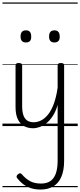

<svg xmlns="http://www.w3.org/2000/svg" viewBox="-20 -1030 655 1569"><path d="M250 18Q210 18 177.5 1Q145 -16 126 -54.5Q107 -93 107 -156V-496Q107 -506 113.5 -510.5Q120 -515 133 -515Q147 -515 154 -510.5Q161 -506 161 -496V-163Q161 -120 170.5 -90.5Q180 -61 201 -46Q222 -31 256 -31Q287 -31 317 -46.5Q347 -62 373.5 -95Q400 -128 420 -182.5Q440 -237 451 -314V-496Q451 -506 457.5 -510.5Q464 -515 478 -515Q491 -515 497.5 -510.5Q504 -506 504 -496V284Q504 362 481.5 414.5Q459 467 416 493Q373 519 311 519Q268 519 232.5 507.5Q197 496 169.5 475Q142 454 121 427Q114 418 115.5 410Q117 402 128 393Q138 385 145.5 386Q153 387 160 396Q190 431 226 450.5Q262 470 316 470Q361 470 391 450Q421 430 436 388.5Q451 347 451 282V-172Q435 -118 411 -81.5Q387 -45 359.5 -23.5Q332 -2 304 8Q276 18 250 18ZM192 -683Q170 -683 159 -695Q148 -707 148 -732Q148 -757 159 -769.5Q170 -782 192 -782Q214 -782 224.5 -769.5Q235 -757 235 -732Q236 -707 225 -695Q214 -683 192 -683ZM425 -683Q403 -683 392 -695Q381 -707 381 -732Q381 -757 392 -769.5Q403 -782 425 -782Q446 -782 457 -769.5Q468 -757 468 -732Q469 -707 457.5 -695Q446 -683 425 -683ZM0 490H615V500H0ZM0 -20H615V0H0ZM0 -505H615V-500H0ZM0 -1010H615V-1000H0Z"/></svg>

Font: Playwrite PE Guides
Style: Regular
Weight: 400
Designer: Veronika Burian, José Scaglione
Foundry: TypeTogether
Version: Version 1.003